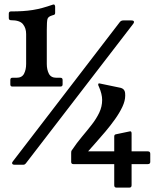

<svg xmlns="http://www.w3.org/2000/svg" viewBox="-20 -740 744 874"><path d="M47 10Q35 10 35 2Q35 -1 39 -6L525 -639Q531 -647 541 -647H578Q590 -647 590 -640Q590 -636 586 -631L99 2Q96 6 93 8Q90 10 85 10ZM193 -449Q193 -423 202.5 -404.5Q212 -386 237 -386H255Q265 -386 265 -376V-356Q265 -346 255 -346H36Q27 -346 27 -356V-376Q27 -386 36 -386H55Q80 -386 89.5 -404.5Q99 -423 99 -449V-585Q99 -612 84.5 -630Q70 -648 30 -648Q20 -648 20 -658V-678Q20 -688 30 -688Q59 -688 83 -689.5Q107 -691 129 -694.5Q151 -698 173 -704Q195 -710 221 -719Q226 -721 228.5 -717.5Q231 -714 231 -710V-681Q231 -676 228.5 -674Q226 -672 221 -671L215 -669Q199 -664 196 -653Q193 -642 193 -604ZM664 -3Q664 7 653 7H579V103Q579 114 569 114H510Q500 114 500 103V7H314Q304 7 304 -3V-44Q304 -47 304.5 -50.5Q305 -54 307 -56Q329 -89 353 -117.5Q377 -146 398 -173Q419 -200 432 -227.5Q445 -255 445 -285Q445 -312 430 -346Q427 -351 427 -355Q427 -362 434 -360L530 -340Q543 -336 547 -326Q549 -322 549.5 -316Q550 -310 550 -305Q550 -281 537 -253.5Q524 -226 503.4 -197.1Q482.8 -168.2 459.9 -141.1Q437 -114 416 -90.5Q395 -67 381 -51H500V-119Q500 -128 509 -129L571 -142Q579 -144 579 -132V-51H653Q664 -51 664 -40Z"/></svg>

Font: Young Serif Light
Style: Regular
Weight: 300
Designer: Bastien Sozeau
Foundry: NBR — Bastien Sozeau
Version: Version 5.001